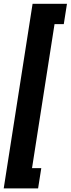

<svg xmlns="http://www.w3.org/2000/svg" viewBox="-40 -848 380 1033"><path d="M303.2 -718.3H253.4L132.3 56.6H182.1L165 165.5H-20L135.3 -827.6H320.3Z"/></svg>

Font: TypoPRO Roboto
Style: Bold Italic
Weight: 700
Italic angle: -12°
Designer: Google
Version: Version 2.136; 2016